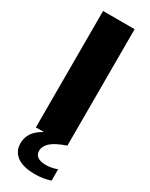

<svg xmlns="http://www.w3.org/2000/svg" viewBox="-247 -786 825 1057"><g transform="rotate(30 166.0 -257.0)"><path d="M287 138.5V210.5Q240.5 226 189 226Q113 226 74.2 197Q35.5 168 35.5 117Q35.5 82 54.5 52.8Q73.5 23.5 116.5 0H65.5V-740H266V0Q199 23.5 172 48.2Q145 73 145 102.5Q145 126 162.8 139Q180.5 152 217.5 152Q249 152 287 138.5Z"/></g></svg>

Font: Encode Sans Semi Expanded ExBd
Style: Regular
Weight: 800
Width: 6
Designer: Multiple Designers
Foundry: Impallari Type
Version: Version 2.000